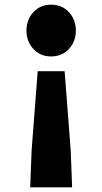

<svg xmlns="http://www.w3.org/2000/svg" viewBox="-20 -603 437 820"><path d="M109 197 115 39 141 -299H256L282 39L288 197ZM198 -362Q152 -362 122.5 -394Q93 -426 93 -472Q93 -519 122.5 -551Q152 -583 198 -583Q245 -583 274.5 -551Q304 -519 304 -472Q304 -426 274.5 -394Q245 -362 198 -362Z"/></svg>

Font: Source Han Sans CN Heavy
Style: Regular
Weight: 900
Designer: Ryoko NISHIZUKA 西塚涼子 (kana, bopomofo & ideographs); Paul D. Hunt (Latin, Greek & Cyrillic); Sandoll Communications 산돌커뮤니
Foundry: Adobe
Version: Version 2.000;hotconv 1.0.107;makeotfexe 2.5.65593